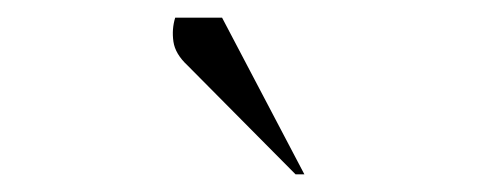

<svg xmlns="http://www.w3.org/2000/svg" viewBox="-20 -727 540 217"><path d="M314 -530 192 -653Q178 -666 176 -680Q174 -694 178 -707H231L324 -530Z"/></svg>

Font: Spectral Light
Style: Italic
Weight: 300
Italic angle: -10°
Designer: Jean-Baptiste Levee
Foundry: Production Type
Version: Version 2.001